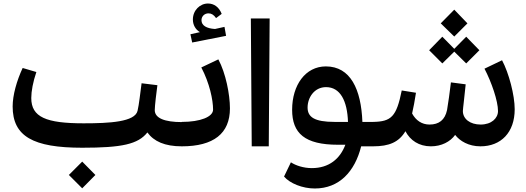

<svg xmlns="http://www.w3.org/2000/svg" viewBox="-20 -833 2997 1093"><path d="M448 8C674 8 766 -12 819 -79C856 -28 918 0 1015 0L1035 -12V-126L1015 -138C918 -138 861 -160 861 -206C861 -230 871 -312 876 -348L786 -359C778 -302 772 -240 763 -202C748 -139 604 -131 456 -131C243 -131 158 -166 158 -275C158 -314 168 -367 187 -423L109 -446C75 -373 52 -291 52 -227C52 -57 168 8 448 8ZM372 163 448 239 523 163 448 87Z M1015 0C1196 0 1289 -73 1289 -216C1289 -295 1265 -417 1223 -495L1126 -449C1173 -360 1193 -264 1193 -209C1193 -168 1121 -139 1015 -139L997 -127V-12ZM1064 -638 1074 -591 1267 -629 1258 -680 1204 -668C1155 -671 1127 -688 1127 -718C1127 -740 1144 -757 1167 -757C1183 -757 1197 -749 1210 -730L1242 -754C1227 -793 1198 -813 1164 -813C1118 -813 1078 -774 1078 -722C1078 -691 1093 -665 1118 -650Z M1413 0H1510L1515 -728H1408Z M1772 240C1911 240 2000 144 2036 0H2104L2123 -12V-127L2104 -139H2043C2036 -325 1975 -455 1835 -455C1719 -455 1643 -349 1643 -208C1643 -74 1715 -9 1904 -9H1946C1916 71 1853 124 1755 124C1708 124 1663 109 1636 91L1597 172C1630 211 1702 240 1772 240ZM1731 -221C1731 -277 1769 -337 1836 -337C1917 -337 1957 -259 1961 -139H1885C1769 -139 1731 -167 1731 -221Z M2433 0C2493 0 2543 -26 2571 -65C2598 -30 2648 0 2715 0C2832 0 2910 -79 2910 -211C2910 -291 2877 -417 2838 -490L2738 -442C2778 -366 2815 -258 2815 -201C2815 -160 2778 -124 2716 -124C2656 -124 2615 -156 2615 -201C2615 -213 2625 -288 2631 -353L2547 -364C2541 -314 2531 -240 2525 -207C2513 -150 2479 -124 2425 -124C2381 -124 2347 -148 2326 -187C2334 -221 2341 -260 2348 -305L2267 -318C2237 -168 2207 -141 2104 -139L2085 -127V-12L2104 0C2196 0 2251 -24 2288 -86C2315 -34 2365 0 2433 0ZM2423 -547 2498 -472 2566 -539 2634 -472 2709 -547 2634 -624 2566 -555 2498 -624ZM2489 -700 2566 -625 2641 -700 2566 -778Z"/></svg>

Font: Wafeq Semi Bold
Style: Regular
Weight: 600
Designer: Rasmus Andersson & Azza Alameddine
Foundry: Google & TypeTogether
Version: Version 3.000;January 28, 2025;FontCreator 15.0.0.3014 64-bi